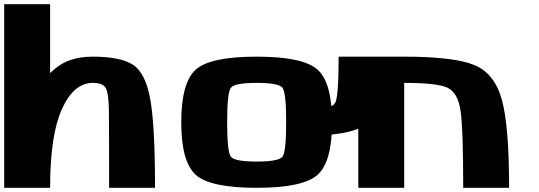

<svg xmlns="http://www.w3.org/2000/svg" viewBox="-20 -895 2571 915"><path d="M0 0V-875H218.8V-546.9Q265.6 -591.8 313.5 -608.4Q361.3 -625 421.9 -625Q554.7 -625 614.3 -585.9Q673.8 -546.9 696.3 -420.9Q718.8 -294.9 718.8 0H500Q500 -281.2 499 -367.2Q498 -453.1 483.4 -476.6Q468.8 -500 421.9 -500Q332 -500 275.4 -376Q218.8 -252 218.8 0Z M1343.8 -312.5Q1343.8 -453.1 1326.2 -476.6Q1308.6 -500 1203.1 -500Q1097.7 -500 1080.1 -476.6Q1062.5 -453.1 1062.5 -312.5Q1062.5 -171.9 1080.1 -148.4Q1097.7 -125 1203.1 -125Q1308.6 -125 1326.2 -148.4Q1343.8 -171.9 1343.8 -312.5ZM1562.5 -312.5Q1562.5 -125 1494.1 -62.5Q1425.8 0 1203.1 0Q980.5 0 912.1 -62.5Q843.8 -125 843.8 -312.5Q843.8 -500 912.1 -562.5Q980.5 -625 1203.1 -625Q1425.8 -625 1494.1 -562.5Q1562.5 -500 1562.5 -312.5ZM1468.8 -250H1437.5V-375H1468.8Q1562.5 -375 1578.1 -406.2Q1593.8 -437.5 1593.8 -625H1812.5Q1812.5 -392.6 1747.1 -321.3Q1681.6 -250 1468.8 -250Z M1906.2 0H1687.5V-625H1906.2Q2140.6 -625 2238.3 -585.9Q2335.9 -546.9 2371.1 -421.9Q2406.2 -296.9 2406.2 0H2187.5Q2187.5 -281.2 2174.8 -367.2Q2162.1 -453.1 2113.3 -476.6Q2064.5 -500 1906.2 -500Z"/></svg>

Font: CraftyPE
Style: Regular
Weight: 400
Designer: Erek Butcher
Foundry: Haunted Coop
Version: Version 0.018;April 4, 2024;FontCreator 15.0.0.2962 64-bit